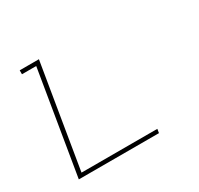

<svg xmlns="http://www.w3.org/2000/svg" viewBox="-117 -662 834 805"><g transform="rotate(-30 300.0 -260.0)"><path d="M50 0 133 -501H64V-520H157L74 -19H441L438 0Z"/></g></svg>

Font: Iosevka HT Thin Extended
Style: Italic
Weight: 100
Width: 7
Italic angle: -9°
Monospace: yes
Designer: Belleve Invis
Foundry: Belleve Invis
Version: Version 32.3.0; ttfautohint (v1.8.4)